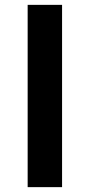

<svg xmlns="http://www.w3.org/2000/svg" viewBox="-20 -770 369 790"><path d="M93.8 -750H235.4V0H93.8Z"/></svg>

Font: Manrope3 ExtraBold
Style: Bold
Weight: 800
Width: 4
Designer: Mikhail Sharanda
Foundry: Mikhail Sharanda
Version: Version 3.000;PS 003.000;hotconv 1.0.88;makeotf.lib2.5.64775